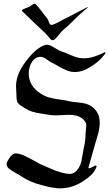

<svg xmlns="http://www.w3.org/2000/svg" viewBox="-20 -1032 589 1035"><path d="M455.1 -994.1Q455.1 -992.2 446.3 -985.4Q413.1 -959 378.9 -924.3Q344.7 -889.6 320.3 -870.1Q312.5 -863.3 301.3 -849.1Q290 -835 280.8 -825.2Q271.5 -815.4 263.7 -815.4Q256.8 -815.4 251 -822.3Q236.3 -840.8 225.1 -852.1Q213.9 -863.3 197.3 -878.4Q180.7 -893.6 172.9 -901.4Q108.4 -963.9 101.6 -969.7Q98.6 -972.7 98.6 -975.6Q98.6 -979.5 105.5 -982.4Q112.3 -985.4 122.6 -989.3Q132.8 -993.2 137.7 -995.1Q140.6 -996.1 150.9 -1003.9Q161.1 -1011.7 166 -1011.7Q169.9 -1011.7 172.9 -1008.8Q185.5 -996.1 205.6 -969.7Q225.6 -943.4 233.4 -933.6Q237.3 -929.7 240.7 -919.9Q244.1 -910.2 248 -903.8Q252 -897.5 257.8 -897.5Q260.7 -897.5 262.7 -898.4Q287.1 -907.2 298.8 -914.6Q310.5 -921.9 317.4 -924.8Q333 -932.6 367.2 -950.2Q401.4 -967.8 426.3 -981Q451.2 -994.1 455.1 -994.1ZM15.6 -147.5Q15.6 -158.2 31.7 -181.6Q47.9 -205.1 65.4 -205.1Q83 -205.1 109.4 -193.4Q135.7 -181.6 166.5 -164.1Q197.3 -146.5 212.9 -140.6Q213.9 -140.6 232.9 -131.8Q252 -123 270 -115.7Q288.1 -108.4 312.5 -101.6Q336.9 -94.7 353.5 -94.7Q371.1 -94.7 380.9 -101.6Q396.5 -113.3 405.8 -129.4Q415 -145.5 418 -158.7Q420.9 -171.9 424.8 -196.3Q428.7 -220.7 431.6 -234.4Q441.4 -273.4 441.4 -315.4Q441.4 -323.2 443.4 -336.4Q445.3 -349.6 445.3 -355.5Q445.3 -377.9 420.4 -395.5Q395.5 -413.1 352.5 -413.1Q340.8 -413.1 317.4 -411.6Q293.9 -410.2 281.2 -410.2Q256.8 -410.2 237.3 -414.1Q226.6 -416 198.2 -420.4Q169.9 -424.8 152.8 -430.2Q135.7 -435.5 117.2 -447.3Q115.2 -448.2 108.4 -452.6Q101.6 -457 99.6 -458Q97.7 -459 91.8 -462.9Q85.9 -466.8 84 -469.2Q82 -471.7 78.1 -475.6Q74.2 -479.5 73.2 -482.9Q72.3 -486.3 70.8 -491.2Q69.3 -496.1 69.3 -501Q69.3 -513.7 67.9 -535.6Q66.4 -557.6 66.4 -568.4Q66.4 -638.7 133.8 -719.7Q163.1 -754.9 189.9 -772.9Q216.8 -791 233.4 -791Q248 -791 273.4 -774.9Q298.8 -758.8 311.5 -754.9Q328.1 -750 350.6 -739.7Q373 -729.5 391.6 -723.6Q410.2 -717.8 431.6 -717.8H433.6Q459 -717.8 485.4 -726.1Q511.7 -734.4 527.8 -742.7Q543.9 -751 546.9 -751Q548.8 -751 548.8 -749Q548.8 -742.2 526.4 -717.8Q503.9 -693.4 462.9 -668.5Q421.9 -643.6 384.8 -643.6Q362.3 -643.6 341.3 -651.9Q320.3 -660.2 295.9 -674.3Q271.5 -688.5 260.7 -693.4Q252 -697.3 232.4 -711.4Q212.9 -725.6 199.2 -725.6Q169.9 -725.6 152.3 -697.8Q134.8 -669.9 134.8 -636.7Q134.8 -569.3 198.2 -528.3Q221.7 -512.7 245.6 -506.3Q269.5 -500 301.3 -495.6Q333 -491.2 353.5 -486.3Q370.1 -482.4 395.5 -480.5Q420.9 -478.5 439.9 -473.6Q459 -468.8 476.6 -456.1Q517.6 -425.8 517.6 -370.1Q517.6 -350.6 513.2 -329.1Q508.8 -307.6 502 -287.1Q495.1 -266.6 494.1 -260.7Q491.2 -249 456.1 -126Q457 -126 458 -125.5Q459 -125 460 -125Q466.8 -125 479.5 -132.3Q492.2 -139.6 495.1 -139.6Q500 -139.6 501 -134.8Q491.2 -109.4 476.6 -93.8Q461.9 -78.1 434.6 -59.6Q373 -16.6 301.8 -16.6Q270.5 -16.6 205.1 -33.7Q139.6 -50.8 95.7 -81.1Q87.9 -86.9 63.5 -100.1Q39.1 -113.3 27.3 -124Q15.6 -134.8 15.6 -147.5Z"/></svg>

Font: Isabella
Style: Medium
Weight: 500
Designer: John Stracke
Version: Version 001.202